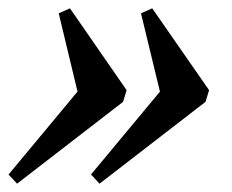

<svg xmlns="http://www.w3.org/2000/svg" viewBox="-36 -452 558 461"><path d="M159.5 -193 105 -420 132 -432 268 -235.5 259.5 -207.5 5 -11 -15.5 -33 182.5 -271ZM357.5 -193 302.5 -420 329.5 -432 466 -235.5 457.5 -207.5 203 -11 182.5 -33 380.5 -271Z"/></svg>

Font: Newsreader 24pt SemiBold
Style: Italic
Weight: 600
Italic angle: -17°
Designer: Hugues Gentile
Foundry: Production Type
Version: Version 1.003